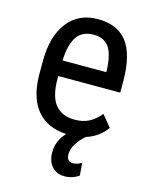

<svg xmlns="http://www.w3.org/2000/svg" viewBox="-112 -611 692 882"><g transform="rotate(15 234.0 -169.5)"><path d="M243.7 -463.9Q189.9 -463.9 164.1 -427Q138.2 -390.1 134.8 -312.5H342.8V-324.2Q339.4 -399.4 315.7 -431.6Q292 -463.9 243.7 -463.9ZM424.8 -69.3Q388.7 -19 328.6 -0.5Q272.5 50.8 272.5 96.2Q272.5 131.3 303.2 131.3Q321.8 131.3 343.8 118.7L348.6 177.7Q318.4 199.2 280.3 199.2Q242.7 199.2 220.5 174.1Q198.2 148.9 198.2 106.4Q198.2 51.8 238.8 9.3Q148.4 5.4 99.1 -53Q49.8 -111.3 48.3 -219.7V-285.6Q48.3 -403.8 99.9 -470.9Q151.4 -538.1 243.7 -538.1Q336.4 -538.1 382.3 -479Q428.2 -419.9 429.2 -294.9V-238.3H134.3V-226.1Q134.3 -141.1 166.3 -102.5Q198.2 -64 258.3 -64Q296.4 -64 325.4 -78.4Q354.5 -92.8 379.9 -124Z"/></g></svg>

Font: MAUL Condensed
Style: Condensed Regular
Weight: 400
Designer: MAUL
Version: Version 1.0; 2020; ttfautohint (v1.8.3)